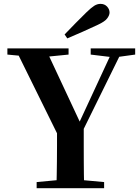

<svg xmlns="http://www.w3.org/2000/svg" viewBox="-20 -997 741 1017"><path d="M322.2 -814.5Q351.7 -844.9 381.3 -875.4Q410.8 -905.8 438.3 -932.2Q463.5 -956.6 479.5 -966.6Q495.5 -976.5 512.3 -976.5Q533.8 -976.5 547.1 -962.3Q560.3 -948.1 560.3 -930.5Q560.3 -916.4 547.7 -899.5Q535.1 -882.7 498.8 -865.9Q458.8 -846.9 418.1 -829Q377.5 -811.1 336.4 -793.6ZM174.1 0V-32.6L331.7 -47.3H371L531.5 -32.6V0ZM279 0Q280 -38.7 280.5 -71.6Q281 -104.4 281.5 -140.8Q282 -177.2 282 -224.4Q282 -271.5 282 -338.6H423.6Q423.6 -272.2 423.6 -225.1Q423.6 -177.9 423.8 -141.7Q423.9 -105.4 424.4 -72.1Q424.9 -38.7 425.9 0ZM301.1 -252.4 60.3 -740.5H220.9L416.7 -321.9H388.1L395.3 -338.3L581.8 -740.5H633.3L393 -252.4ZM19.1 -707.9V-740.5H343.2V-707.9L205.3 -694.2H165.6ZM460.4 -707.9V-740.5H696V-707.9L596.5 -694.2H573.4Z"/></svg>

Font: Noto Serif KR ExtraLight
Style: Regular
Weight: 200
Designer: Ryoko NISHIZUKA 西塚涼子 (kana & ideographs); Frank Grießhammer (Latin, Greek & Cyrillic); Wenlong ZHANG 张文龙 (bopomofo); San
Foundry: Adobe
Version: Version 2.002-H1;hotconv 1.1.0;makeotfexe 2.6.0